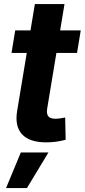

<svg xmlns="http://www.w3.org/2000/svg" viewBox="-20 -696 419 949"><path d="M379.1 -545.9 360.8 -434.3H36.9L55.2 -545.9ZM152.3 -675.8H298.8L213.3 -159.8Q209 -133.3 218.8 -121.1Q228.6 -109 254.7 -109Q263.2 -109 278.5 -111.1Q293.8 -113.2 302.1 -115.1L304.6 -5.3Q279.6 1.7 255.1 4.7Q230.7 7.6 208.2 7.6Q125.6 7.6 88.9 -32.3Q52.3 -72.3 64.6 -146.9ZM9.9 233.6 82.9 57.6H219.4L113.1 233.6Z"/></svg>

Font: Inter
Style: Italic
Weight: 400
Italic angle: -9.3988°
Designer: Rasmus Andersson
Foundry: rsms
Version: Version 4.001;git-66647c0bb